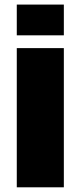

<svg xmlns="http://www.w3.org/2000/svg" viewBox="-20 -798 353 818"><path d="M51.5 0H252V-593H51.5ZM51.5 -778.5V-647.5H252V-778.5Z"/></svg>

Font: Anybody UltraCondensed Thin ExtraBold
Style: Regular
Weight: 800
Version: Version 1.111